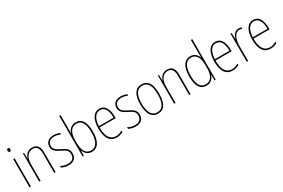

<svg xmlns="http://www.w3.org/2000/svg" viewBox="100 -1930 4578 3111"><g transform="rotate(-30 2389.5 -375.0)"><path d="M95 -723C75 -723 69 -706 69 -690C69 -672 76 -657 94 -657C112 -657 120 -671 120 -691C120 -707 115 -723 95 -723ZM107 -527H81V0H107Z M436 -537C347 -537 304 -475 287 -416H285L283 -527H263V0H289V-308C289 -445 353 -513 436 -513C503 -513 544 -468 544 -359V0H570V-366C570 -485 522 -537 436 -537Z M962 -126C962 -218 900 -245 827 -282C758 -318 714 -342 714 -407C714 -476 763 -512 837 -512C876 -512 917 -502 944 -486L956 -509C925 -526 883 -537 838 -537C739 -537 688 -482 688 -408C688 -324 746 -294 821 -256C889 -223 935 -200 935 -128C935 -57 896 -16 811 -16C763 -16 717 -30 681 -53V-22C708 -6 755 10 811 10C912 10 962 -44 962 -126Z M1102 -494V-760H1076V0H1098L1102 -99H1104C1126 -35 1170 10 1245 10C1364 10 1423 -92 1423 -268C1423 -445 1366 -538 1254 -538C1174 -538 1118 -487 1103 -414H1101C1102 -436 1102 -469 1102 -494ZM1254 -513C1352 -513 1396 -429 1396 -268C1396 -99 1342 -16 1245 -16C1157 -16 1102 -88 1102 -243V-285C1102 -424 1151 -513 1254 -513Z M1695 -537C1578 -537 1523 -423 1523 -263C1523 -97 1580 10 1711 10C1759 10 1797 -2 1832 -22V-51C1789 -26 1754 -15 1711 -15C1603 -15 1548 -106 1549 -271H1850V-298C1850 -424 1809 -537 1695 -537ZM1695 -512C1786 -512 1826 -417 1825 -295H1550C1558 -440 1612 -512 1695 -512Z M2218 -126C2218 -218 2156 -245 2083 -282C2014 -318 1970 -342 1970 -407C1970 -476 2019 -512 2093 -512C2132 -512 2173 -502 2200 -486L2212 -509C2181 -526 2139 -537 2094 -537C1995 -537 1944 -482 1944 -408C1944 -324 2002 -294 2077 -256C2145 -223 2191 -200 2191 -128C2191 -57 2152 -16 2067 -16C2019 -16 1973 -30 1937 -53V-22C1964 -6 2011 10 2067 10C2168 10 2218 -44 2218 -126Z M2660 -264C2660 -428 2612 -537 2485 -537C2367 -537 2306 -440 2306 -265C2306 -88 2366 10 2485 10C2603 10 2660 -87 2660 -264ZM2332 -265C2332 -423 2381 -512 2485 -512C2595 -512 2634 -413 2634 -265C2634 -102 2588 -15 2484 -15C2380 -15 2332 -107 2332 -265Z M2961 -537C2872 -537 2829 -475 2812 -416H2810L2808 -527H2788V0H2814V-308C2814 -445 2878 -513 2961 -513C3028 -513 3069 -468 3069 -359V0H3095V-366C3095 -485 3047 -537 2961 -537Z M3390 10C3479 10 3523 -50 3539 -108H3541L3544 0H3565V-760H3539V-511C3539 -483 3540 -456 3541 -425H3539C3525 -481 3477 -537 3396 -537C3283 -537 3219 -439 3219 -255C3219 -82 3276 10 3390 10ZM3392 -15C3290 -15 3246 -101 3246 -255C3246 -425 3299 -512 3396 -512C3488 -512 3539 -430 3539 -300V-234C3539 -100 3491 -15 3392 -15Z M3864 -537C3747 -537 3692 -423 3692 -263C3692 -97 3749 10 3880 10C3928 10 3966 -2 4001 -22V-51C3958 -26 3923 -15 3880 -15C3772 -15 3717 -106 3718 -271H4019V-298C4019 -424 3978 -537 3864 -537ZM3864 -512C3955 -512 3995 -417 3994 -295H3719C3727 -440 3781 -512 3864 -512Z M4298 -535C4226 -535 4190 -470 4173 -414H4171L4167 -527H4146V0H4172V-283C4172 -394 4214 -510 4298 -510C4317 -510 4333 -505 4346 -500L4354 -524C4337 -532 4317 -535 4298 -535Z M4574 -537C4457 -537 4402 -423 4402 -263C4402 -97 4459 10 4590 10C4638 10 4676 -2 4711 -22V-51C4668 -26 4633 -15 4590 -15C4482 -15 4427 -106 4428 -271H4729V-298C4729 -424 4688 -537 4574 -537ZM4574 -512C4665 -512 4705 -417 4704 -295H4429C4437 -440 4491 -512 4574 -512Z"/></g></svg>

Font: Noto Sans Sinhala UI Condensed Thin
Style: Regular
Weight: 100
Width: 3
Designer: Jelle Bosma - Monotype Design Team
Foundry: Monotype Imaging Inc.
Version: Version 2.006